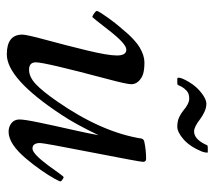

<svg xmlns="http://www.w3.org/2000/svg" viewBox="-53 -566 627 561"><g transform="rotate(90 260.5 -285.5)"><path d="M226.6 -490.5 220.9 -490H210Q207 -490 207 -494.1Q207 -503.2 220 -524.8Q232.9 -546.4 251.6 -560.7Q270.3 -575 282.6 -575Q294.9 -575 306.9 -569.3Q318.8 -563.7 327.6 -557.1Q350.6 -539.1 364 -539.1Q385.3 -539.1 401.1 -570.1Q401.9 -571.8 402.8 -574Q403.8 -576.2 404.1 -576.8Q404.3 -577.4 405.3 -578.1Q407 -579.1 412.1 -579.1H425Q426 -579.1 426 -576.3Q426 -573.5 424.9 -569.1Q423.8 -564.7 422.9 -562Q408.2 -526.6 387.1 -508.3Q366 -490 350 -490Q334 -490 322.5 -495.5Q311 -501 303.5 -507.3Q283 -524.9 268.2 -524.9Q253.4 -524.9 245.6 -517.7Q237.8 -510.5 234.1 -503.8Q230.5 -497.1 229.7 -495.1Q229 -493.2 228.8 -492.8Q228.5 -492.4 227.9 -491.5Q227.3 -490.5 226.6 -490.5ZM125 -341.1Q108.2 -341.1 69.6 -291.5Q31 -241.9 30 -241.9Q26.4 -241.9 19.2 -246.9Q12 -252 12 -254.9Q12 -257.8 19 -268.6Q38.6 -298.3 56.4 -319.3Q74.2 -340.3 80.4 -347.3Q86.7 -354.2 97.5 -364.1Q108.4 -374 118.2 -379.9Q142.1 -394 162.4 -394Q182.6 -394 195.2 -390.4Q207.8 -386.7 216.9 -377.4Q226.1 -368.2 226.1 -355.3Q226.1 -342.5 210 -282.5Q162.1 -102.3 162.1 -76.9Q162.1 -56.9 183.5 -56.9Q204.8 -56.9 225.6 -76.4Q246.3 -95.9 275.4 -137.7Q366.5 -268.6 385 -386Q387 -392.1 393.8 -393.6Q418.9 -398.9 444.1 -398.9Q452.9 -398.9 452.9 -390.1Q452.9 -381.3 425.4 -240.7Q397.9 -100.1 397.9 -89.1Q397.9 -66.9 414.1 -66.9Q429 -66.9 462.9 -112.3Q475.3 -129.4 485.6 -143.7Q495.8 -158 497.7 -158Q499.5 -158 504.8 -154.4Q510 -150.9 510 -148.3Q510 -145.8 501.2 -129.8Q492.4 -113.8 476.9 -91.6Q461.4 -69.3 443.4 -48.1Q400.4 2.9 365 2.9Q350.3 2.9 339.7 -5.5Q329.1 -13.9 329.1 -28.8Q329.1 -43.7 337.8 -85.3Q346.4 -127 358.4 -179.8Q370.4 -232.7 375 -260Q342.5 -191.9 314.9 -150.9Q210.2 8.1 138.9 8.1Q81.1 8.1 81.1 -37.1Q81.1 -49.6 96.3 -105.5Q111.6 -161.4 126.8 -224Q142.1 -286.6 142.1 -313.8Q142.1 -341.1 125 -341.1Z"/></g></svg>

Font: Fanwood Text
Style: Italic
Weight: 400
Italic angle: -9°
Version: Version 1.101